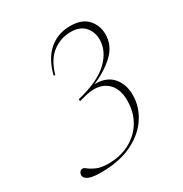

<svg xmlns="http://www.w3.org/2000/svg" viewBox="-171 -853 942 991"><g transform="rotate(-30 300.0 -357.5)"><path d="M204.5 -10.5Q274.5 -10.5 330 -39.8Q385.5 -69 417.5 -122Q449.5 -175 449.5 -246Q449.5 -321.5 404.2 -357Q359 -392.5 282.5 -375L237 -363.5L235.5 -375Q366 -406.5 424.8 -463.8Q483.5 -521 483.5 -589Q483.5 -634 455.5 -665.5Q427.5 -697 372.5 -697Q313.5 -697 265 -661.2Q216.5 -625.5 193 -543.5L184.5 -545.5Q206.5 -634.5 259 -679.8Q311.5 -725 385 -725Q455 -725 489 -687.5Q523 -650 523 -597.5Q523 -530 472 -482Q421 -434 345 -402Q415.5 -403 452 -361.5Q488.5 -320 488.5 -255.5Q488.5 -187 449.5 -126.2Q410.5 -65.5 334.5 -27.8Q258.5 10 147.5 10Q94 10 72.2 -1.2Q50.5 -12.5 50.5 -28Q50.5 -39.5 56.8 -47.5Q63 -55.5 74.5 -55.5Q82 -55.5 95.5 -44.2Q109 -33 134.8 -21.8Q160.5 -10.5 204.5 -10.5Z"/></g></svg>

Font: Newsreader Display ExtraLight
Style: Italic
Weight: 275
Italic angle: -17°
Designer: Hugues Gentile
Foundry: Production Type
Version: Version 1.002